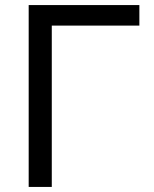

<svg xmlns="http://www.w3.org/2000/svg" viewBox="-20 -733 605 753"><path d="M92.5 0Q92.5 -59.5 92.5 -114.6Q92.5 -169.7 92.5 -235.5V-474.7Q92.5 -541.9 92.5 -597.6Q92.5 -653.3 92.5 -713H526.6V-632.5Q474 -632.5 413.9 -632.5Q353.9 -632.5 272.3 -632.5H143.8L183.1 -699.9Q183.1 -640.2 183.1 -584.5Q183.1 -528.7 183.1 -461.6V-235.5Q183.1 -169.7 183.1 -114.6Q183.1 -59.5 183.1 0Z"/></svg>

Font: Commissioner Thin
Style: Regular
Weight: 100
Designer: Kostas Bartsokas
Foundry: Kostas Bartsokas
Version: Version 1.001;gftools[0.9.23]